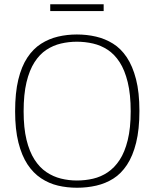

<svg xmlns="http://www.w3.org/2000/svg" viewBox="-20 -872 725 902"><path d="M341 -24Q380 -24 417 -32.5Q454 -41 486 -62.5Q518 -84 542 -120.5Q566 -157 580 -213.5Q594 -270 594 -349Q594 -429 580 -486Q566 -543 542 -580Q518 -617 486 -638Q454 -659 417 -667.5Q380 -676 341 -676Q303 -676 266.5 -667.5Q230 -659 198 -638Q166 -617 142 -579.5Q118 -542 104.5 -485.5Q91 -429 91 -349Q91 -271 104.5 -215.5Q118 -160 142 -122.5Q166 -85 198 -63.5Q230 -42 266.5 -33Q303 -24 341 -24ZM342 10Q295 10 252.5 0Q210 -10 173 -34.5Q136 -59 109 -100Q82 -141 66.5 -202.5Q51 -264 51 -349Q51 -436 66 -498Q81 -560 108.5 -601.5Q136 -643 173 -666.5Q210 -690 252.5 -700Q295 -710 341 -710Q388 -710 431 -700Q474 -690 511 -667Q548 -644 575.5 -603Q603 -562 619 -500Q635 -438 635 -351Q635 -264 619.5 -201.5Q604 -139 576.5 -97.5Q549 -56 512.5 -33Q476 -10 432.5 0Q389 10 342 10ZM216 -820V-852H467V-820Z"/></svg>

Font: Georama ExtraCondensed Thin ExtraLight
Style: Regular
Weight: 250
Version: Version 1.001